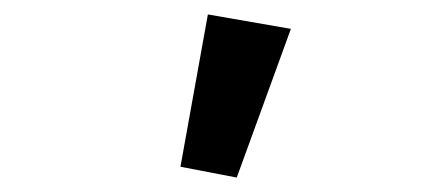

<svg xmlns="http://www.w3.org/2000/svg" viewBox="-20 -802 589 266"><path d="M230 -571 268 -782 383 -762 308 -556Z"/></svg>

Font: Giro Semibold
Style: Regular
Weight: 600
Designer: Paul D. Hunt
Foundry: Adobe Systems Incorporated
Version: Version 1.000;PS 1.0;hotconv 1.0.88;makeotf.lib2.5.647800